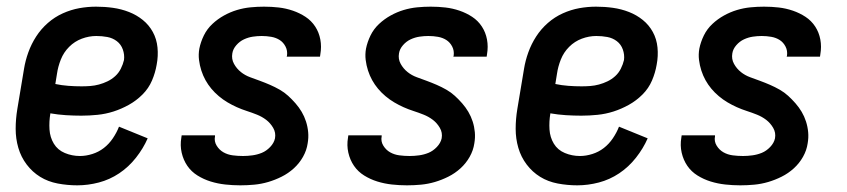

<svg xmlns="http://www.w3.org/2000/svg" viewBox="-20 -548 2540 576"><path d="M212 8Q182 8 153 2.5Q124 -3 100.5 -17.5Q77 -32 60 -54.5Q43 -77 35 -104.5Q27 -132 27 -161.5Q27 -191 32 -221L52 -341Q56 -366 65 -391Q74 -416 88.5 -438.5Q103 -461 123.5 -479Q144 -497 168.5 -508Q193 -519 218 -523.5Q243 -528 268 -528Q294 -528 319 -524.5Q344 -521 367 -512Q390 -503 408.5 -488Q427 -473 438.5 -452Q450 -431 452.5 -405.5Q455 -380 450 -354Q446 -330 436 -306.5Q426 -283 407.5 -264.5Q389 -246 366.5 -233.5Q344 -221 320.5 -213.5Q297 -206 272.5 -203.5Q248 -201 224 -201Q201 -201 177.5 -202.5Q154 -204 131 -208V-207Q127 -183 128.5 -159.5Q130 -136 141.5 -117Q153 -98 174.5 -89Q196 -80 220 -80Q238 -80 257 -86Q276 -92 291.5 -104Q307 -116 318.5 -133Q330 -150 337 -168L423 -133Q410 -103 388 -75Q366 -47 337.5 -28Q309 -9 276.5 -0.5Q244 8 212 8ZM225 -289Q238 -289 251 -290Q264 -291 277 -294.5Q290 -298 302.5 -304Q315 -310 325.5 -319.5Q336 -329 342.5 -342Q349 -355 352 -368Q354 -384 348.5 -399.5Q343 -415 330.5 -424.5Q318 -434 302 -437Q286 -440 269 -440Q247 -440 225.5 -432Q204 -424 187.5 -407.5Q171 -391 162.5 -369.5Q154 -348 151 -327L146 -296Q165 -292 185 -290.5Q205 -289 225 -289Z M701 8Q678 8 655.5 5.5Q633 3 612 -3.5Q591 -10 572.5 -21.5Q554 -33 542 -50.5Q530 -68 525 -90Q520 -112 524 -135L525 -142H625V-139Q622 -124 630 -111Q638 -98 650.5 -91Q663 -84 678 -82Q693 -80 709 -80Q723 -80 737.5 -82Q752 -84 765.5 -89.5Q779 -95 790.5 -107Q802 -119 805 -133Q808 -150 799.5 -164.5Q791 -179 778.5 -188.5Q766 -198 751 -204Q736 -210 720.5 -215Q705 -220 690.5 -226.5Q676 -233 662.5 -241Q649 -249 636.5 -259.5Q624 -270 614 -282Q604 -294 596.5 -307.5Q589 -321 584 -336.5Q579 -352 577 -368.5Q575 -385 578 -402Q582 -422 591.5 -441.5Q601 -461 617 -476Q633 -491 652 -501.5Q671 -512 691 -518Q711 -524 731.5 -526Q752 -528 772 -528Q795 -528 816.5 -525.5Q838 -523 858.5 -516Q879 -509 896.5 -497.5Q914 -486 925.5 -468.5Q937 -451 941 -429.5Q945 -408 941 -385L940 -378H840L841 -381Q843 -396 836.5 -408.5Q830 -421 819 -428Q808 -435 794 -437.5Q780 -440 765 -440Q752 -440 738.5 -438Q725 -436 712 -430Q699 -424 689 -412.5Q679 -401 677 -388Q674 -371 682 -356.5Q690 -342 702.5 -332Q715 -322 730 -316.5Q745 -311 760 -305.5Q775 -300 790 -293.5Q805 -287 819 -279Q833 -271 844.5 -260.5Q856 -250 866.5 -238Q877 -226 885 -212.5Q893 -199 898 -183.5Q903 -168 904.5 -151.5Q906 -135 903 -118Q900 -97 889 -77.5Q878 -58 861.5 -43Q845 -28 825 -18Q805 -8 784.5 -2Q764 4 743 6Q722 8 701 8Z M1201 8Q1178 8 1155.5 5.5Q1133 3 1112 -3.5Q1091 -10 1072.5 -21.5Q1054 -33 1042 -50.5Q1030 -68 1025 -90Q1020 -112 1024 -135L1025 -142H1125V-139Q1122 -124 1130 -111Q1138 -98 1150.5 -91Q1163 -84 1178 -82Q1193 -80 1209 -80Q1223 -80 1237.5 -82Q1252 -84 1265.5 -89.5Q1279 -95 1290.5 -107Q1302 -119 1305 -133Q1308 -150 1299.5 -164.5Q1291 -179 1278.5 -188.5Q1266 -198 1251 -204Q1236 -210 1220.5 -215Q1205 -220 1190.5 -226.5Q1176 -233 1162.5 -241Q1149 -249 1136.5 -259.5Q1124 -270 1114 -282Q1104 -294 1096.5 -307.5Q1089 -321 1084 -336.5Q1079 -352 1077 -368.5Q1075 -385 1078 -402Q1082 -422 1091.5 -441.5Q1101 -461 1117 -476Q1133 -491 1152 -501.5Q1171 -512 1191 -518Q1211 -524 1231.5 -526Q1252 -528 1272 -528Q1295 -528 1316.5 -525.5Q1338 -523 1358.5 -516Q1379 -509 1396.5 -497.5Q1414 -486 1425.5 -468.5Q1437 -451 1441 -429.5Q1445 -408 1441 -385L1440 -378H1340L1341 -381Q1343 -396 1336.5 -408.5Q1330 -421 1319 -428Q1308 -435 1294 -437.5Q1280 -440 1265 -440Q1252 -440 1238.5 -438Q1225 -436 1212 -430Q1199 -424 1189 -412.5Q1179 -401 1177 -388Q1174 -371 1182 -356.5Q1190 -342 1202.5 -332Q1215 -322 1230 -316.5Q1245 -311 1260 -305.5Q1275 -300 1290 -293.5Q1305 -287 1319 -279Q1333 -271 1344.5 -260.5Q1356 -250 1366.5 -238Q1377 -226 1385 -212.5Q1393 -199 1398 -183.5Q1403 -168 1404.5 -151.5Q1406 -135 1403 -118Q1400 -97 1389 -77.5Q1378 -58 1361.5 -43Q1345 -28 1325 -18Q1305 -8 1284.5 -2Q1264 4 1243 6Q1222 8 1201 8Z M1712 8Q1682 8 1653 2.5Q1624 -3 1600.5 -17.5Q1577 -32 1560 -54.5Q1543 -77 1535 -104.5Q1527 -132 1527 -161.5Q1527 -191 1532 -221L1552 -341Q1556 -366 1565 -391Q1574 -416 1588.5 -438.5Q1603 -461 1623.5 -479Q1644 -497 1668.5 -508Q1693 -519 1718 -523.5Q1743 -528 1768 -528Q1794 -528 1819 -524.5Q1844 -521 1867 -512Q1890 -503 1908.5 -488Q1927 -473 1938.5 -452Q1950 -431 1952.5 -405.5Q1955 -380 1950 -354Q1946 -330 1936 -306.5Q1926 -283 1907.5 -264.5Q1889 -246 1866.5 -233.5Q1844 -221 1820.5 -213.5Q1797 -206 1772.5 -203.5Q1748 -201 1724 -201Q1701 -201 1677.5 -202.5Q1654 -204 1631 -208V-207Q1627 -183 1628.5 -159.5Q1630 -136 1641.5 -117Q1653 -98 1674.5 -89Q1696 -80 1720 -80Q1738 -80 1757 -86Q1776 -92 1791.5 -104Q1807 -116 1818.5 -133Q1830 -150 1837 -168L1923 -133Q1910 -103 1888 -75Q1866 -47 1837.5 -28Q1809 -9 1776.5 -0.5Q1744 8 1712 8ZM1725 -289Q1738 -289 1751 -290Q1764 -291 1777 -294.5Q1790 -298 1802.5 -304Q1815 -310 1825.5 -319.5Q1836 -329 1842.5 -342Q1849 -355 1852 -368Q1854 -384 1848.5 -399.5Q1843 -415 1830.5 -424.5Q1818 -434 1802 -437Q1786 -440 1769 -440Q1747 -440 1725.5 -432Q1704 -424 1687.5 -407.5Q1671 -391 1662.5 -369.5Q1654 -348 1651 -327L1646 -296Q1665 -292 1685 -290.5Q1705 -289 1725 -289Z M2201 8Q2178 8 2155.5 5.5Q2133 3 2112 -3.5Q2091 -10 2072.5 -21.5Q2054 -33 2042 -50.5Q2030 -68 2025 -90Q2020 -112 2024 -135L2025 -142H2125V-139Q2122 -124 2130 -111Q2138 -98 2150.5 -91Q2163 -84 2178 -82Q2193 -80 2209 -80Q2223 -80 2237.5 -82Q2252 -84 2265.5 -89.5Q2279 -95 2290.5 -107Q2302 -119 2305 -133Q2308 -150 2299.5 -164.5Q2291 -179 2278.5 -188.5Q2266 -198 2251 -204Q2236 -210 2220.5 -215Q2205 -220 2190.5 -226.5Q2176 -233 2162.5 -241Q2149 -249 2136.5 -259.5Q2124 -270 2114 -282Q2104 -294 2096.5 -307.5Q2089 -321 2084 -336.5Q2079 -352 2077 -368.5Q2075 -385 2078 -402Q2082 -422 2091.5 -441.5Q2101 -461 2117 -476Q2133 -491 2152 -501.5Q2171 -512 2191 -518Q2211 -524 2231.5 -526Q2252 -528 2272 -528Q2295 -528 2316.5 -525.5Q2338 -523 2358.5 -516Q2379 -509 2396.5 -497.5Q2414 -486 2425.5 -468.5Q2437 -451 2441 -429.5Q2445 -408 2441 -385L2440 -378H2340L2341 -381Q2343 -396 2336.5 -408.5Q2330 -421 2319 -428Q2308 -435 2294 -437.5Q2280 -440 2265 -440Q2252 -440 2238.5 -438Q2225 -436 2212 -430Q2199 -424 2189 -412.5Q2179 -401 2177 -388Q2174 -371 2182 -356.5Q2190 -342 2202.5 -332Q2215 -322 2230 -316.5Q2245 -311 2260 -305.5Q2275 -300 2290 -293.5Q2305 -287 2319 -279Q2333 -271 2344.5 -260.5Q2356 -250 2366.5 -238Q2377 -226 2385 -212.5Q2393 -199 2398 -183.5Q2403 -168 2404.5 -151.5Q2406 -135 2403 -118Q2400 -97 2389 -77.5Q2378 -58 2361.5 -43Q2345 -28 2325 -18Q2305 -8 2284.5 -2Q2264 4 2243 6Q2222 8 2201 8Z"/></svg>

Font: Iosevka Semibold
Style: Italic
Weight: 600
Italic angle: -9°
Monospace: yes
Designer: Belleve Invis
Foundry: Belleve Invis
Version: Version 32.5.0; ttfautohint (v1.8.4)